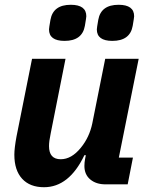

<svg xmlns="http://www.w3.org/2000/svg" viewBox="-20 -771 622 803"><path d="M250 -600Q185 -600 185 -648Q185 -654 191 -688Q202 -751 276 -751Q341 -751 341 -703Q341 -698 335 -663Q324 -600 250 -600ZM450 -600Q385 -600 385 -648Q385 -654 391 -688Q402 -751 476 -751Q541 -751 541 -703Q541 -698 535 -663Q524 -600 450 -600ZM114 -525H254L192 -213Q185 -180 185 -160Q185 -105 234 -105Q279 -105 318 -153Q354 -197 366 -255L420 -525H560L477 -112H536L514 0H421Q382 0 357.5 -20.5Q333 -41 333 -77Q333 -92 336 -107L339 -122H333Q269 12 164 12Q105 12 72.5 -23.5Q40 -59 40 -124Q40 -151 49 -200Z"/></svg>

Font: Aneliza
Style: Bold Italic
Weight: 700
Italic angle: -11.31°
Designer: Mike Abbink, Paul van der Laan, Pieter van Rosmalen
Foundry: Bold Monday
Version: Version 3.0